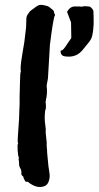

<svg xmlns="http://www.w3.org/2000/svg" viewBox="-20 -704 397 773"><path d="M302 -678Q306 -676 311 -677.5Q316 -679 323.5 -679Q331 -679 337 -678Q347 -678 356 -661Q356 -653 357 -630Q358 -607 355 -582Q352 -557 346.5 -547Q341 -537 333.5 -528.5Q326 -520 316 -507Q289 -470 242 -477Q224 -479 224 -498Q224 -501 226 -501H228Q234 -501 250 -526L267 -551V-555Q267 -565 266 -614L250 -656Q260 -676 279 -678ZM78 -535 85 -594 86 -625Q86 -638 91 -645L101 -659Q128 -680 136 -683Q144 -686 159.5 -682.5Q175 -679 178 -676L189 -667Q198 -662 198 -651Q203 -645 201 -642Q195 -635 181 -524L173 -388L168 -361Q168 -348 169 -346V-328Q167 -308 165 -303Q165 -298 163 -292Q165 -290 165 -276.5Q165 -263 162 -260Q160 -244 160 -229.5Q160 -215 162.5 -199.5Q165 -184 164 -169L168 -131V-116Q170 -98 170 -87L175 -35L179 -8Q182 9 176.5 25Q171 41 160 45Q129 58 92 28H84Q77 20 73 6Q65 2 66 -8Q67 -18 62 -26Q57 -34 57 -40Q57 -53 55 -63L56 -71Q53 -74 53 -80L51 -98V-106Q51 -114 50.5 -117Q50 -120 53 -127Q50 -131 52 -156Q58 -233 58 -262L59 -286V-315Q60 -339 60.5 -376Q61 -413 64 -416L63 -425Q63 -449 70.5 -490.5Q78 -532 78 -535Z"/></svg>

Font: Caveat Brush
Style: Regular
Weight: 400
Designer: Pablo Impallari
Foundry: Creative Lab NY
Version: Version 1.096; ttfautohint (v1.3)